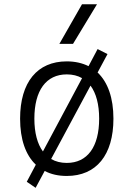

<svg xmlns="http://www.w3.org/2000/svg" viewBox="-20 -815 626 900"><path d="M147 65.4 189.5 -13.7C218.8 2 253.4 9.8 293 9.8C431.2 9.8 511.7 -87.9 511.7 -258.8C511.7 -356 485.4 -429.7 437.5 -475.1L483.9 -561.5L437.5 -585L395 -504.9C365.7 -519.5 331.5 -527.3 293 -527.3C154.8 -527.3 74.2 -429.7 74.2 -258.8C74.2 -161.6 100.1 -88.4 147.9 -43L105.5 37.1ZM293 -51.3C265.1 -51.3 240.2 -57.6 219.7 -69.8L404.3 -413.6C430.7 -377.9 444.8 -325.7 444.8 -258.8C444.8 -126.5 389.6 -51.3 293 -51.3ZM181.2 -105C155.3 -140.1 141.1 -192.4 141.1 -258.8C141.1 -391.1 196.3 -466.3 293 -466.3C320.3 -466.3 344.2 -460.4 364.7 -448.7ZM258.3 -609.4H322.3L434.6 -794.9H364.3Z"/></svg>

Font: Cascadia Code PL Light
Style: Regular
Weight: 300
Monospace: yes
Designer: Aaron Bell
Foundry: Saja Typeworks
Version: Version 2404.023